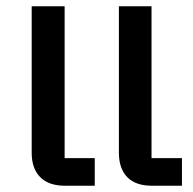

<svg xmlns="http://www.w3.org/2000/svg" viewBox="-20 -592 616 612"><path d="M187 0Q135 0 108 -27.5Q81 -55 81 -105V-572H186V-88H282V0ZM464 0Q412 0 385.5 -27.5Q359 -55 359 -105V-572H463V-88H560V0Z"/></svg>

Font: Anuphan Medium
Style: Regular
Weight: 500
Designer: Mike Abbink, Paul van der Laan, Pieter van Rosmalen, Mint Tantisuwanna
Foundry: Bold Monday; Cadson Demak
Version: Version 3.002;hotconv 1.0.109;makeotfexe 2.5.65596